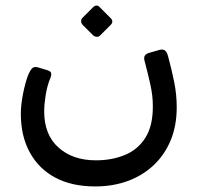

<svg xmlns="http://www.w3.org/2000/svg" viewBox="-20 -534 719 691"><path d="M323 137Q239 137 179.5 105.5Q120 74 87.5 15Q55 -44 55 -124Q55 -157 63 -197Q71 -237 81 -263Q89 -282 96 -288.5Q103 -295 115 -292L145 -283Q161 -279 163.5 -272.5Q166 -266 162 -255Q150 -227 144.5 -192.5Q139 -158 139 -133Q139 -49 190.5 -3Q242 43 325 43Q383 43 430 23.5Q477 4 504 -39.5Q531 -83 530 -155Q530 -189 521.5 -228Q513 -267 500 -316Q494 -338 518 -344L552 -354Q566 -358 573.5 -352.5Q581 -347 585 -331Q598 -283 607 -238.5Q616 -194 616 -148Q616 -81 594 -28.5Q572 24 532.5 61Q493 98 439.5 117.5Q386 137 323 137ZM340 -406Q335 -401 328 -401.5Q321 -402 315 -407L277 -445Q272 -451 272 -458Q272 -465 277 -470L315 -508Q321 -514 327.5 -514Q334 -514 339 -508L377 -470Q391 -457 378 -444Z"/></svg>

Font: Rubik
Style: Italic
Weight: 400
Italic angle: -12°
Designer: Hubert and Fischer
Foundry: Hubert and Fischer
Version: Version 2.300;gftools[0.9.30]